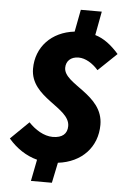

<svg xmlns="http://www.w3.org/2000/svg" viewBox="-58 -797 637 949"><g transform="rotate(5 260.0 -322.0)"><path d="M132 110H236L257 9C375 -5 450 -86 450 -196C450 -348 252 -379 252 -462C252 -494 274 -518 314 -518C348 -518 384 -496 412 -464L504 -552C467 -594 430 -623 386 -636L408 -754H304L283 -644C169 -631 94 -551 94 -444C94 -299 292 -269 292 -176C292 -138 268 -116 220 -116C176 -116 132 -144 100 -178L10 -90C49 -44 99 -11 153 3Z"/></g></svg>

Font: Source Sans Pro Black
Style: Italic
Weight: 900
Italic angle: -11°
Designer: Paul D. Hunt
Foundry: Adobe Systems Incorporated
Version: Version 3.006;hotconv 1.0.111;makeotfexe 2.5.65597